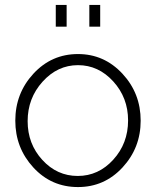

<svg xmlns="http://www.w3.org/2000/svg" viewBox="-20 -748 632 778"><path d="M250 -640H206V-728H250ZM386 -640H342V-728H386ZM296 10Q188 10 115 -69.5Q42 -149 42 -259Q42 -370 115.5 -449.5Q189 -529 296 -529Q402 -529 476 -449.5Q550 -370 550 -259Q550 -149 476.5 -69.5Q403 10 296 10ZM92 -257Q92 -165 151.5 -100Q211 -35 295 -35Q379 -35 439 -101Q499 -167 499 -260Q499 -352 439 -418Q379 -484 296 -484Q213 -484 152.5 -417Q92 -350 92 -257Z"/></svg>

Font: Raleway
Style: Light
Weight: 300
Designer: Matt McInerney, Pablo Impallari, Rodrigo Fuenzalida
Foundry: Matt McInerney, Pablo Impallari, Rodrigo Fuenzalida
Version: Version 3.000